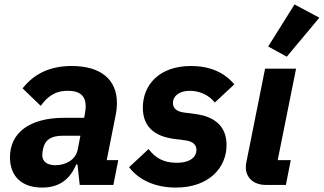

<svg xmlns="http://www.w3.org/2000/svg" viewBox="-20 -835 1462 867"><path d="M170 12C240 12 293 -18 324 -92H330L340 0H492L514 -112H462L503 -319C507 -339 508 -357 508 -370C508 -476 435 -537 304 -537C200 -537 131 -498 82 -436L164 -357C191 -394 224 -425 286 -425C342 -425 367 -401 367 -355C367 -346 366 -337 364 -325L360 -303H269C116 -303 25 -237 25 -125C25 -41 76 12 170 12ZM230 -89C195 -89 171 -104 171 -134C171 -138 171 -148 175 -165C184 -204 211 -222 263 -222H343L331 -160C321 -111 275 -89 230 -89Z M774 12C924 12 1003 -78 1003 -180C1003 -262 953 -308 863 -320L810 -327C773 -332 761 -350 761 -370C761 -402 790 -425 837 -425C883 -425 925 -404 950 -372L1038 -454C992 -510 924 -537 843 -537C695 -537 625 -448 625 -349C625 -265 675 -220 765 -208L818 -201C855 -196 867 -178 867 -158C867 -128 842 -100 777 -100C718 -100 680 -123 651 -162L563 -80C609 -19 686 12 774 12Z M1422 -755 1310 -815 1191 -625 1275 -579ZM1271 0 1293 -112H1234L1317 -525H1177L1093 -105C1091 -95 1090 -88 1090 -80C1090 -32 1126 0 1180 0Z"/></svg>

Font: Braiins Sans
Style: Bold Italic
Weight: 700
Italic angle: -11.31°
Designer: Mike Abbink, Paul van der Laan, Pieter van Rosmalen, Jiri Chlebus, Lubos Buracinsky
Foundry: Bold Monday, Sudetype
Version: Version 1.000;hotconv 1.0.109;makeotfexe 2.5.65596